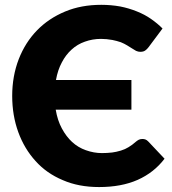

<svg xmlns="http://www.w3.org/2000/svg" viewBox="-20 -756 701 784"><path d="M561.5 -188.5Q568.4 -188.5 573.7 -186.5Q579.1 -184.6 585 -178.7L651.9 -107.9Q608.9 -51.3 542 -21.5Q475.6 7.8 384.8 7.8Q300.8 7.8 236.3 -20.5Q169.9 -48.3 125 -98.6Q79.6 -148.4 54.7 -216.3Q29.8 -284.7 29.8 -364.3Q29.8 -445.3 56.6 -514.6Q83 -582.5 130.9 -631.8Q178.2 -680.7 246.1 -709Q311.5 -736.3 393.6 -736.3Q433.1 -736.3 471.2 -729.5Q505.9 -722.7 538.6 -709.5Q570.8 -696.8 596.7 -678.7Q624.5 -659.2 643.6 -639.6L586.4 -563Q580.1 -554.7 573.7 -550.3Q566.4 -544.4 552.7 -544.4Q544.4 -544.4 535.6 -548.3Q530.3 -550.8 518.6 -558.6Q512.7 -562 499 -570.8Q487.8 -577.6 473.6 -583.5Q456.1 -589.4 439 -592.8Q414.6 -597.2 392.6 -597.2Q357.9 -597.2 326.7 -585.9Q295.9 -575.2 272.5 -553.7Q248.5 -532.2 232.4 -501Q215.8 -470.2 208.5 -429.2H516.6V-308.1H207.5Q214.8 -264.6 232.4 -231.9Q250.5 -198.2 274.4 -176.3Q298.8 -153.8 330.6 -142.6Q363.3 -130.9 396 -130.9Q417 -130.9 438 -133.3Q454.1 -135.3 473.6 -141.1Q491.2 -146.5 504.4 -154.8Q519.5 -163.6 534.2 -176.8Q539.6 -181.6 546.9 -185.5Q553.7 -188.5 561.5 -188.5Z"/></svg>

Font: Lato-ExtraBold
Style: Regular
Weight: 500
Designer: Lukasz Dziedzic with Adam Twardoch and Botio Nikoltchev
Foundry: tyPoland Lukasz Dziedzic
Version: ""